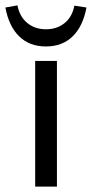

<svg xmlns="http://www.w3.org/2000/svg" viewBox="-37 -695 342 715"><path d="M285 -667 240 -674Q232 -632 203.5 -609Q175 -586 134 -586Q93 -586 64.5 -609.5Q36 -633 28 -675L-17 -667Q-4 -597 34.5 -559.5Q73 -522 134 -522Q195 -522 233.5 -559.5Q272 -597 285 -667ZM94 -468H175V0H94Z"/></svg>

Font: Ysabeau SC Medium
Style: Regular
Weight: 500
Designer: Christian Thalmann (Catharsis Fonts)
Version: Version 0.003